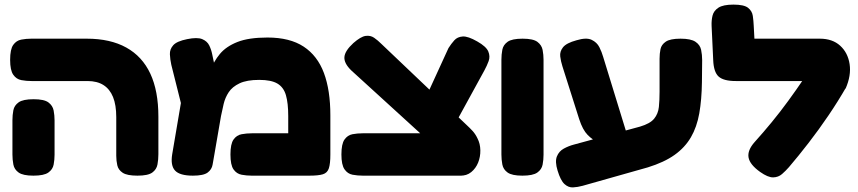

<svg xmlns="http://www.w3.org/2000/svg" viewBox="-20 -754 3729 834"><path d="M577 9Q532 9 513 -3.5Q494 -16 489.5 -36Q485 -56 485 -77V-245Q485 -298 471 -332.5Q457 -367 429.5 -384.5Q402 -402 360 -402H117Q94 -402 72.5 -406Q51 -410 37.5 -429.5Q24 -449 24 -494Q24 -540 37.5 -559Q51 -578 72.5 -582Q94 -586 116 -586H357Q459 -586 528.5 -547.5Q598 -509 633 -434Q668 -359 668 -247V-84Q668 -61 664 -39.5Q660 -18 641.5 -4.5Q623 9 577 9ZM125 9Q80 9 61 -4.5Q42 -18 38 -39.5Q34 -61 34 -83V-232Q34 -254 38 -275Q42 -296 61 -309.5Q80 -323 126 -323Q172 -323 190.5 -309Q209 -295 213 -274Q217 -253 217 -231V-82Q217 -60 213 -39Q209 -18 190 -4.5Q171 9 125 9Z M1415 -253V-83Q1415 -43 1408.5 -23Q1402 -3 1382.5 3Q1363 9 1324 9H1073Q1051 9 1029.5 5Q1008 1 994.5 -18Q981 -37 981 -83Q981 -129 994.5 -148Q1008 -167 1029.5 -171Q1051 -175 1074 -175H1232V-250Q1232 -306 1222 -340.5Q1212 -375 1185 -391Q1158 -407 1106 -407Q1052 -407 1020.5 -392Q989 -377 973.5 -353.5Q958 -330 951.5 -302.5Q945 -275 940 -250L911 -82Q907 -60 903.5 -39Q900 -18 882 -4.5Q864 9 818 9Q761 9 740.5 -13Q720 -35 728 -84L774 -355L838 -278Q856 -318 867.5 -361.5Q879 -405 893.5 -446Q908 -487 935 -519.5Q962 -552 1011 -571.5Q1060 -591 1142 -591Q1239 -591 1299 -551.5Q1359 -512 1387 -437Q1415 -362 1415 -253ZM799 -174 724 -473Q719 -496 718 -518Q717 -540 732.5 -557.5Q748 -575 793 -584Q837 -593 858.5 -584Q880 -575 889 -556.5Q898 -538 902 -517L945 -313Z M1978 9 1869 -117 1506 -448Q1474 -479 1476 -506Q1478 -533 1515 -567Q1547 -595 1568 -598Q1589 -601 1605 -590Q1621 -579 1637 -563L2008 -210Q2020 -199 2032.5 -185.5Q2045 -172 2054 -153Q2066 -130 2066.5 -101.5Q2067 -73 2057 -48Q2047 -23 2027 -6.5Q2007 10 1978 9ZM1556 9Q1533 9 1511.5 5Q1490 1 1476.5 -18.5Q1463 -38 1463 -83Q1463 -129 1476.5 -148Q1490 -167 1511 -171Q1532 -175 1555 -175H1974L1985 9ZM1935 -176 1813 -294 1928 -545Q1940 -564 1953.5 -579Q1967 -594 1990 -595.5Q2013 -597 2053 -574Q2092 -552 2101 -530.5Q2110 -509 2102.5 -488.5Q2095 -468 2084 -448Z M2249 9Q2204 9 2185 -4.5Q2166 -18 2162 -39.5Q2158 -61 2158 -83V-495Q2158 -517 2162 -538Q2166 -559 2185 -572.5Q2204 -586 2250 -586Q2296 -586 2314.5 -572Q2333 -558 2337 -537Q2341 -516 2341 -494V-82Q2341 -60 2337 -39Q2333 -18 2314 -4.5Q2295 9 2249 9Z M2511 53Q2489 59 2469 60Q2449 61 2432 45.5Q2415 30 2402 -13Q2390 -52 2399 -74.5Q2408 -97 2429 -108.5Q2450 -120 2473 -126L2760 -204Q2804 -217 2821.5 -238.5Q2839 -260 2842 -289.5Q2845 -319 2845 -356V-499Q2845 -521 2849 -540.5Q2853 -560 2872 -573Q2891 -586 2936 -586Q2981 -586 3001 -572.5Q3021 -559 3025.5 -537.5Q3030 -516 3030 -493L3029 -397Q3028 -321 3017.5 -261.5Q3007 -202 2981 -157.5Q2955 -113 2910 -81Q2865 -49 2794 -27ZM2580 -135Q2554 -146 2532.5 -168Q2511 -190 2496 -236L2423 -466Q2416 -488 2413.5 -509Q2411 -530 2425.5 -548.5Q2440 -567 2484 -579Q2527 -592 2550 -581Q2573 -570 2583.5 -549Q2594 -528 2600 -507L2706 -162Z M3282 -7Q3237 -39 3231.5 -70Q3226 -101 3258 -137Q3295 -178 3332 -223Q3369 -268 3404 -316Q3439 -364 3471.5 -412Q3504 -460 3531 -505L3656 -376Q3621 -315 3579 -253Q3537 -191 3492.5 -133.5Q3448 -76 3407 -28Q3393 -12 3377 2Q3361 16 3338.5 16.5Q3316 17 3282 -7ZM3653 -369 3534 -402H3176Q3123 -402 3101.5 -421.5Q3080 -441 3078 -493L3071 -642Q3070 -665 3075 -686Q3080 -707 3100.5 -720.5Q3121 -734 3166 -734Q3212 -734 3229.5 -720Q3247 -706 3250 -685Q3253 -664 3254 -642L3257 -586H3541Q3596 -586 3629.5 -555.5Q3663 -525 3670.5 -475.5Q3678 -426 3653 -369Z"/></svg>

Font: Fredoka SemiExpanded
Style: Bold
Weight: 700
Width: 6
Designer: Ben Nathan
Foundry: Milena B. Brandão, Ben Nathan
Version: Version 2.001